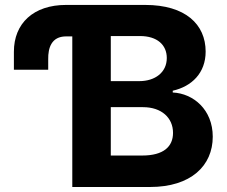

<svg xmlns="http://www.w3.org/2000/svg" viewBox="-20 -747 906 767"><path d="M244 -601.6H268.8V0H579.5C742.9 0 829.9 -85.2 829.9 -201C829.9 -308.6 752.8 -373.6 670.1 -377.5V-384.6C745.7 -401.6 801.5 -455.3 801.5 -540.8C801.5 -649.9 720.5 -727.3 560 -727.3H243.6C114.3 -727.3 35.2 -654.1 35.5 -539.8V-468.4H172.6V-510.7C171.9 -554.7 185 -601.6 244 -601.6ZM422.6 -125.7V-318.9H551.5C625.4 -318.9 671.2 -276.3 671.2 -216.3C671.2 -161.6 633.9 -125.7 547.9 -125.7ZM422.6 -422.9V-603H539.4C607.6 -603 646.3 -567.8 646.3 -515.3C646.3 -457.7 599.4 -422.9 536.6 -422.9Z"/></svg>

Font: Margiela Sans
Style: Bold
Weight: 700
Designer: Stefan Endress, Andreas Faust
Version: Version 1.100;FEAKit 1.0